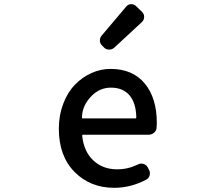

<svg xmlns="http://www.w3.org/2000/svg" viewBox="-20 -899 1040 932"><path d="M534.2 12.7Q418 12.7 341.8 -64.5Q265.6 -141.6 265.6 -274.4Q265.6 -338.9 286.6 -394.5Q307.6 -450.2 342.8 -486.8Q377.9 -523.4 422.9 -543.9Q467.8 -564.5 516.6 -564.5Q624 -564.5 682.6 -493.7Q741.2 -422.9 741.2 -302.7Q741.2 -291 740.2 -279.3Q739.3 -264.6 728 -254.9Q716.8 -245.1 701.2 -245.1H382.8Q378.9 -245.1 378.9 -240.2Q386.7 -164.1 432.6 -120.6Q478.5 -77.1 548.8 -77.1Q601.6 -77.1 649.4 -100.6Q662.1 -107.4 675.8 -103.5Q689.5 -99.6 696.3 -87.9L703.1 -75.2Q710 -62.5 706.5 -48.3Q703.1 -34.2 690.4 -27.3Q615.2 12.7 534.2 12.7ZM377.9 -327.1Q377.9 -324.2 381.8 -324.2H637.7Q641.6 -324.2 641.6 -328.1Q640.6 -398.4 608.9 -436Q577.1 -473.6 518.6 -473.6Q465.8 -473.6 426.8 -435.5Q377.9 -387.7 377.9 -327.1ZM535.2 -668Q524.4 -658.2 510.7 -658.2Q509.8 -658.2 509.8 -658.2Q495.1 -658.2 485.4 -668L476.6 -676.8Q464.8 -687.5 464.8 -703.1Q464.8 -716.8 474.6 -727.5L592.8 -867.2Q601.6 -877.9 615.2 -878.9Q616.2 -878.9 617.2 -878.9Q629.9 -878.9 639.6 -870.1L669.9 -840.8Q679.7 -831.1 679.7 -817.4Q679.7 -802.7 669.9 -793Z"/></svg>

Font: Gen Jyuu Gothic L Monospace Medium
Style: Regular
Weight: 500
Designer: [Source Han Sans]
Ryoko NISHIZUKA  (kana & ideographs); Paul D. Hunt (Latin, Greek & Cyrillic); Wenlong ZHANG  (bopomofo
Version: Version 1.002.20150607